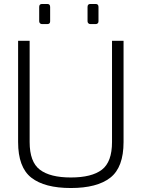

<svg xmlns="http://www.w3.org/2000/svg" viewBox="-20 -939 713 965"><path d="M71 -225V-734H129V-225Q129 -125 180.5 -86Q232 -47 336 -47Q441 -47 492 -86Q543 -125 543 -225V-734H601V-225Q601 -98 534.5 -46Q468 6 336 6Q204 6 137.5 -46Q71 -98 71 -225ZM177 -832V-904Q177 -919 191 -919H218Q232 -919 232 -904V-832Q232 -818 218 -818H191Q185 -818 181 -822Q177 -826 177 -832ZM420 -832V-904Q420 -919 434 -919H461Q475 -919 475 -904V-832Q475 -825 471 -821.5Q467 -818 461 -818H434Q428 -818 424 -822Q420 -826 420 -832Z"/></svg>

Font: Exo Light
Style: Regular
Weight: 300
Designer: Natanael Gama
Foundry: Natanael Gama
Version: Version 1.500; ttfautohint (v1.6)